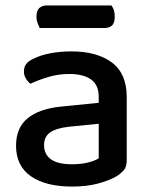

<svg xmlns="http://www.w3.org/2000/svg" viewBox="-20 -671 551 706"><path d="M245 -67Q280 -67 306 -74Q332 -81 343 -89V-216L234 -205Q188 -200 165 -184.5Q142 -169 142 -137Q142 -104 167 -85.5Q192 -67 245 -67ZM243 -482Q336 -482 391 -441.5Q446 -401 446 -314V-81Q446 -58 435.5 -45.5Q425 -33 407 -22Q381 -7 340 4Q299 15 245 15Q148 15 93.5 -23Q39 -61 39 -135Q39 -201 81.5 -236Q124 -271 204 -279L343 -293V-315Q343 -359 314.5 -379Q286 -399 235 -399Q195 -399 158 -388Q121 -377 92 -363Q82 -371 75 -382.5Q68 -394 68 -408Q68 -425 76.5 -436Q85 -447 103 -455Q131 -469 167 -475.5Q203 -482 243 -482ZM126 -568Q122 -576 118 -586.5Q114 -597 114 -609Q114 -632 124.5 -641.5Q135 -651 152 -651H390Q402 -634 402 -610Q402 -587 392 -577.5Q382 -568 364 -568Z"/></svg>

Font: Baloo Paaji 2 Medium
Style: Regular
Weight: 500
Designer: Shuchita Grover, Noopur Datye and Ek Type
Foundry: Ek Type
Version: Version 1.640;hotconv 1.0.111;makeotfexe 2.5.65597; ttfautoh